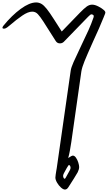

<svg xmlns="http://www.w3.org/2000/svg" viewBox="-330 -1537 880 1567"><path d="M122 -88Q122 -94 124.5 -112Q127 -130 129 -141Q131 -148 133 -164L247 -960Q250 -984 270 -1029.5Q290 -1075 327 -1152Q369 -1239 392.5 -1291.5Q416 -1344 432 -1391Q433 -1394 434 -1397Q435 -1400 435 -1405Q435 -1410 432 -1414Q424 -1420 417 -1420Q412 -1420 406.5 -1416Q401 -1412 397 -1407.5Q393 -1403 389 -1400L190 -1195Q177 -1183 159 -1183Q137 -1183 125 -1202L36 -1342L24 -1361Q-2 -1401 -21 -1421.5Q-40 -1442 -67 -1442Q-101 -1442 -148.5 -1409.5Q-196 -1377 -248 -1332Q-251 -1330 -272 -1313Q-285 -1303 -299 -1303Q-304 -1303 -307 -1305Q-310 -1307 -310 -1311Q-310 -1316 -303 -1326Q-233 -1412 -161 -1464.5Q-89 -1517 -35 -1517Q-12 -1517 8 -1505.5Q28 -1494 51.5 -1464.5Q75 -1435 110 -1380L174 -1280L322 -1433Q356 -1468 377.5 -1483.5Q399 -1499 422 -1499Q445 -1499 474.5 -1483.5Q504 -1468 520 -1453Q530 -1443 530 -1435Q530 -1428 520 -1406Q518 -1400 515.5 -1394.5Q513 -1389 511 -1384Q486 -1320 429 -1197Q381 -1090 360 -1038Q339 -986 334 -954L252 -378Q246 -338 240 -305.5Q234 -273 227 -249L228 -248Q255 -267 265 -267Q278 -267 290 -250Q302 -233 309 -210.5Q316 -188 316 -174Q316 -155 304 -131Q280 -89 228 -9Q216 10 200 10Q186 10 167.5 -6.5Q149 -23 135.5 -46.5Q122 -70 122 -88ZM207 -88 239 -146Q246 -159 246 -167Q246 -175 242.5 -182.5Q239 -190 233 -190Q230 -190 227 -185Q225 -182 214.5 -165Q204 -148 192 -124Q185 -110 185 -102Q185 -95 188.5 -86.5Q192 -78 197 -78Q202 -78 207 -88Z"/></svg>

Font: Charm
Style: Bold
Weight: 700
Designer: Katatrad Aksorn Co.,Ltd.
Foundry: Cadson Demak Co.,Ltd.
Version: Version 1.001